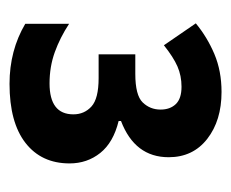

<svg xmlns="http://www.w3.org/2000/svg" viewBox="-61 -832 485 403"><g transform="rotate(90 181.5 -630.5)"><path d="M173 -853Q233 -853 271.5 -823Q310 -793 310 -742Q310 -671 234 -642V-637Q279 -626 301 -598.5Q323 -571 323 -534Q323 -475 280 -441.5Q237 -408 156 -408Q86 -408 30 -441V-533Q59 -514 89.5 -503Q120 -492 155 -492Q220 -492 220 -542Q220 -565 203.5 -580Q187 -595 144 -595H94V-672H135Q180 -672 195 -687.5Q210 -703 210 -725Q210 -745 198.5 -757Q187 -769 162 -769Q139 -769 119.5 -760.5Q100 -752 75 -732L29 -799Q58 -823 93.5 -838Q129 -853 173 -853Z"/></g></svg>

Font: Noto Sans SemiCondensed
Style: Bold
Weight: 700
Width: 4
Designer: Monotype Design Team
Foundry: Monotype Imaging Inc.
Version: Version 2.013; ttfautohint (v1.8.4.7-5d5b)